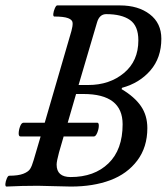

<svg xmlns="http://www.w3.org/2000/svg" viewBox="-26 -686 616 709"><path d="M-2.9 2.9Q-6.8 1.5 -6.1 -7.3Q-5.4 -16.1 -1 -26.6Q3.4 -37.1 7.8 -37.1Q41 -37.1 59.6 -44.2Q78.1 -51.3 85 -61.8Q91.8 -72.3 98.1 -94.2L124 -182.1H49.8Q43 -182.1 43 -192.9Q43 -205.1 48.1 -219Q53.2 -232.9 61 -232.9H139.2L237.8 -571.8Q242.7 -589.4 242.2 -601.1Q241.7 -612.8 225.6 -618.9Q209.5 -625 173.8 -625Q169.9 -626.5 170.9 -635.5Q171.9 -644.5 176.5 -655.3Q181.2 -666 185.1 -666H417Q484.4 -666 527.1 -633.3Q569.8 -600.6 569.8 -543Q569.8 -472.7 529.5 -426Q489.3 -379.4 424.8 -361.8L422.9 -356.9Q470.7 -328.6 494.4 -294.2Q518.1 -259.8 518.1 -212.9Q518.1 -142.6 481 -93.3Q443.8 -43.9 381.1 -20.5Q318.4 2.9 235.8 2.9Q215.3 2.9 174.6 1.5Q133.8 0 113.8 0Q55.7 0 -2.9 2.9ZM264.2 -372.1H299.8Q378.4 -372.1 431.6 -416.3Q484.9 -460.4 484.9 -537.1Q484.9 -590.3 454.1 -612.1Q423.3 -633.8 366.2 -633.8Q340.8 -633.8 332 -602.1ZM234.9 -32.2Q322.3 -32.2 374.5 -82.8Q426.8 -133.3 426.8 -227.1Q426.8 -338.9 282.2 -338.9H254.9L224.1 -232.9H333Q338.9 -232.9 338.9 -222.2Q338.9 -210.4 333.3 -196.3Q327.6 -182.1 320.8 -182.1H209L191.9 -123Q183.1 -90.3 183.1 -78.1Q183.1 -32.2 234.9 -32.2Z"/></svg>

Font: Junicode SmCond Medium
Style: Italic
Weight: 500
Width: 4
Italic angle: -11°
Designer: Peter S. Baker
Version: Version 2.206